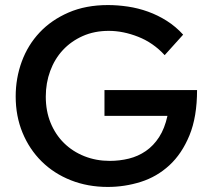

<svg xmlns="http://www.w3.org/2000/svg" viewBox="-20 -730 841 759"><path d="M406 9Q327 9 260 -17.5Q193 -44 144.5 -92Q96 -140 69 -205.5Q42 -271 42 -349Q42 -421 66 -486.5Q90 -552 136.5 -601.5Q183 -651 251 -680.5Q319 -710 407 -710Q445 -710 485.5 -704Q526 -698 565 -684Q604 -670 639.5 -647.5Q675 -625 704 -593L631 -512Q586 -561 526.5 -584.5Q467 -608 410 -608Q353 -608 307 -587.5Q261 -567 228.5 -532Q196 -497 178.5 -449.5Q161 -402 161 -348Q161 -291 180 -244.5Q199 -198 233 -164.5Q267 -131 313.5 -112.5Q360 -94 414 -94Q453 -94 489.5 -103Q526 -112 556.5 -133Q587 -154 609 -188Q631 -222 642 -272H393V-374H759Q759 -268 729 -195Q699 -122 649.5 -76.5Q600 -31 536.5 -11Q473 9 406 9Z"/></svg>

Font: Tilda Sans Semibold
Style: Regular
Weight: 600
Designer: ParaType Ltd
Foundry: ParaType Ltd
Version: Version 1.009